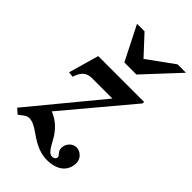

<svg xmlns="http://www.w3.org/2000/svg" viewBox="-276 -766 921 921"><g transform="rotate(45 184.0 -306.0)"><path d="M13 -295 40 -292C55 -339 76 -353 113 -353H249L-43 1L-18 23C-11 19 -5 14 1 9C16 -2 22 -5 33 -5C53 -5 72 3 107 28C156 63 195 78 236 78C297 78 346 49 346 -13C346 -41 321 -66 293 -66C266 -66 243 -41 243 -13C243 15 263 16 263 32C263 41 254 49 241 49C212 49 194 -6 173 -35C148 -69 126 -87 87 -104L368 -439V-449H57ZM411 -690H354L220 -593L130 -690H79L167 -516H249Z"/></g></svg>

Font: STIXGeneral
Style: Bold Italic
Weight: 700
Italic angle: -16.33°
Designer: MicroPress Inc., with final additions and corrections provided by Coen Hoffman, Elsevier (retired)
Version: Version 1.1.0